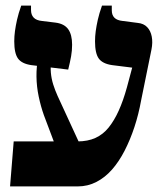

<svg xmlns="http://www.w3.org/2000/svg" viewBox="-20 -667 592 687"><path d="M16 0 29 -161H257Q294 -161 321.5 -173.5Q349 -186 369 -211Q389 -236 405 -271.5Q421 -307 434 -354L453 -425L381 -434Q347 -439 333.5 -457.5Q320 -476 320 -519Q320 -537 322.5 -555.5Q325 -574 330 -596.5Q335 -619 345 -647H380V-630Q380 -613 389.5 -603.5Q399 -594 419 -592L473 -585Q494 -583 506.5 -570Q519 -557 523 -536Q527 -515 522 -490L485 -308Q476 -258 461 -212.5Q446 -167 426 -128Q406 -89 381 -60.5Q356 -32 325 -16Q294 0 258 0ZM195 -101 137 -255Q126 -286 118.5 -321.5Q111 -357 110.5 -393Q110 -429 117 -459L164 -455Q160 -429 162 -407Q164 -385 170.5 -364.5Q177 -344 186 -324L274 -133ZM224 -418 92 -434Q58 -439 44.5 -457.5Q31 -476 31 -519Q31 -537 33.5 -555.5Q36 -574 41 -596.5Q46 -619 56 -647H91V-631Q91 -614 100.5 -604Q110 -594 130 -592L179 -586Q210 -582 224 -562.5Q238 -543 238 -507Q238 -486 234.5 -466Q231 -446 224 -418Z"/></svg>

Font: Noto Serif Hebrew
Style: Bold
Weight: 700
Version: Version 2.003